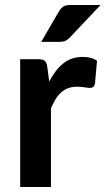

<svg xmlns="http://www.w3.org/2000/svg" viewBox="-20 -751 424 771"><path d="M169.9 -481.9 177.7 -423.8Q203.1 -471.7 234.4 -496.6Q266.6 -522.5 312.5 -522.5Q348.1 -522.5 369.6 -506.8L361.3 -414.6Q358.9 -405.8 354.5 -401.9Q349.1 -397.9 341.3 -397.9Q335 -397.9 319.3 -400.4Q303.2 -402.8 290.5 -402.8Q270 -402.8 253.9 -397Q238.8 -391.6 225.6 -379.9Q212.4 -368.2 203.1 -352.5Q190.9 -331.5 184.6 -315.9V0H61V-513.2H133.3Q152.3 -513.2 160.2 -506.3Q167.5 -499.5 169.9 -481.9ZM264.2 -731H383.8L260.7 -600.6Q251 -590.8 242.7 -586.9Q233.4 -583 219.7 -583H145.5L216.3 -704.6Q224.1 -717.8 233.9 -724.6Q243.2 -731 264.2 -731Z"/></svg>

Font: Lato-SemiBold
Style: Bold
Weight: 500
Designer: Lukasz Dziedzic with Adam Twardoch and Botio Nikoltchev
Foundry: tyPoland Lukasz Dziedzic
Version: ""